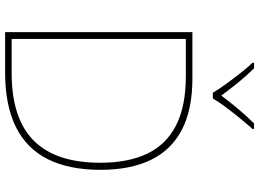

<svg xmlns="http://www.w3.org/2000/svg" viewBox="-148 -840 989 732"><g transform="rotate(90 346.0 -474.5)"><path d="M628 -364Q628 -244 587.5 -163Q547 -82 464.5 -41Q382 0 257 0H103V-714H280Q398 -714 475 -674Q552 -634 590 -556Q628 -478 628 -364ZM601 -363Q601 -469 566.5 -541.5Q532 -614 459 -651.5Q386 -689 270 -689H129V-25H260Q432 -25 516.5 -109Q601 -193 601 -363ZM334 -792Q322 -813 302 -840.5Q282 -868 260.5 -895.5Q239 -923 220 -943V-949H241Q269 -921 296.5 -887Q324 -853 345 -824Q366 -853 394.5 -887Q423 -921 451 -949H472V-943Q454 -923 431.5 -895.5Q409 -868 388.5 -840.5Q368 -813 356 -792Z"/></g></svg>

Font: Noto Sans Hebrew Thin
Style: Regular
Weight: 250
Designer: Monotype Design Team
Foundry: Monotype Imaging Inc.
Version: Version 2.003